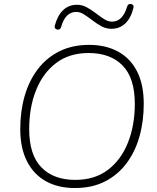

<svg xmlns="http://www.w3.org/2000/svg" viewBox="-20 -939 791 967"><path d="M357 8Q273 8 211.5 -26Q150 -60 116 -126.5Q82 -193 82 -289Q82 -378 104 -455Q126 -532 170 -590Q214 -648 279 -680.5Q344 -713 429 -713Q513 -713 575 -679Q637 -645 670.5 -579Q704 -513 704 -416Q704 -327 682 -250Q660 -173 616 -115Q572 -57 507.5 -24.5Q443 8 357 8ZM359 -33Q457 -33 523.5 -83.5Q590 -134 624.5 -221Q659 -308 659 -416Q659 -546 597.5 -609Q536 -672 426 -672Q329 -672 262.5 -621.5Q196 -571 161.5 -484.5Q127 -398 127 -289Q127 -159 188.5 -96Q250 -33 359 -33ZM269 -790Q262 -791 258 -796Q254 -801 256 -810Q270 -862 298.5 -888.5Q327 -915 367 -915Q394 -915 417.5 -902Q441 -889 462.5 -872.5Q484 -856 504 -843Q524 -830 544 -830Q571 -830 590 -849Q609 -868 620 -905Q622 -913 627 -916.5Q632 -920 639 -919Q647 -918 650.5 -913Q654 -908 652 -899Q639 -847 610.5 -820.5Q582 -794 541 -794Q514 -794 490.5 -807Q467 -820 445.5 -836.5Q424 -853 404 -866Q384 -879 364 -879Q337 -879 318 -860.5Q299 -842 288 -804Q286 -797 281.5 -793Q277 -789 269 -790Z"/></svg>

Font: Nunito ExtraLight ExtraLight
Style: Italic
Weight: 250
Italic angle: -9°
Version: Version 3.602